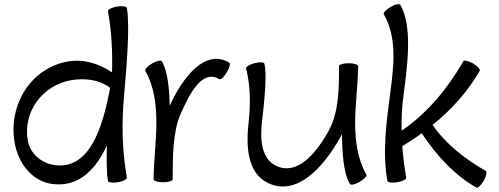

<svg xmlns="http://www.w3.org/2000/svg" viewBox="-20 -845 2353 905"><path d="M489 -792C506 -697 511 -600 508 -504C446 -546 373 -568 299 -555C125 -524 18 -350 49 -172C66 -76 130 9 225 22C348 39 430 -42 484 -160C482 -93 482 -32 489 8C490 15 511 18 536 14C560 10 579 0 578 -8C555 -136 553 -267 565 -397C577 -534 593 -721 578 -808C576 -815 555 -818 531 -814C506 -810 488 -800 489 -792ZM237 -67C174 -76 122 -121 111 -183C87 -317 180 -443 315 -467C379 -478 448 -470 499 -431C464 -242 402 -44 237 -67Z M794 0C794 -104 794 -223 831 -307C876 -410 935 -519 1014 -472C1021 -468 1036 -482 1049 -504C1062 -525 1067 -546 1060 -550C950 -615 845 -489 780 -347C778 -426 771 -508 743 -556C739 -563 718 -558 697 -546C675 -533 661 -518 665 -511C707 -437 717 -351 717 -267C717 -179 705 -92 704 -4C704 -4 704 -4 704 -2C704 -2 704 -1 704 0C704 8 724 14 749 14C774 14 794 8 794 0Z M1140 -522C1161 -440 1161 -354 1152 -270C1139 -156 1145 -29 1244 18C1377 81 1503 -52 1584 -198C1587 -203 1589 -208 1592 -213C1593 -126 1598 -31 1629 22C1633 29 1654 25 1675 12C1697 0 1711 -16 1707 -22C1665 -96 1654 -182 1654 -267C1654 -354 1667 -441 1668 -528V-529C1668 -530 1668 -532 1668 -533C1668 -541 1648 -547 1623 -547C1598 -547 1578 -541 1578 -533C1578 -429 1578 -318 1529 -228C1469 -120 1381 -17 1282 -63C1213 -96 1206 -184 1214 -263C1225 -358 1240 -495 1226 -545C1224 -553 1203 -553 1179 -547C1155 -541 1138 -529 1140 -522Z M1789 -778C1853 -666 1836 -532 1819 -404C1801 -267 1782 -127 1806 8C1808 15 1828 18 1853 14C1877 10 1896 0 1895 -8C1886 -57 1880 -107 1876 -156C1907 -175 1938 -195 1968 -217C2036 -114 2119 -22 2225 39C2232 43 2247 29 2260 7C2272 -14 2277 -35 2270 -39C2173 -95 2083 -164 2019 -256C2107 -327 2184 -412 2241 -511C2245 -518 2231 -533 2210 -546C2188 -558 2167 -563 2164 -556C2090 -428 1994 -311 1873 -229C1872 -285 1874 -340 1882 -396C1901 -541 1925 -722 1867 -822C1863 -829 1842 -825 1821 -812C1799 -800 1785 -784 1789 -778Z"/></svg>

Font: Nupuram
Style: Regular
Weight: 400
Designer: Santhosh Thottingal (santhosh.thottingal@gmail.com)
Foundry: SMC
Version: Version 1.000